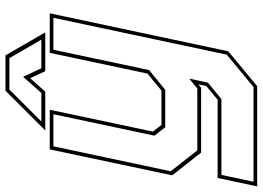

<svg xmlns="http://www.w3.org/2000/svg" viewBox="-166 -592 938 685"><g transform="rotate(-90 302.5 -249.0)"><path d="M101 0 20 -103 112.5 -540H254L176 -172L200 -141.5H322.5L383 -191.5L457 -540H598L462.5 97L338 200H-19.5L10.5 59H289.5L338.5 18.5L344.5 -10L332.5 0ZM-3 187H335L450.5 91.5L582 -527H468L395.5 -185.5L325 -128H191.5L161.5 -166.5L238 -527H123.5L34.5 -108.5L109 -13.5H329.5L365 -42.5L350.5 24.5L292 72.5H21.5ZM322 -698H448L530 -556H391.5L366.5 -610L318.5 -556H180ZM326 -684 212 -570H314L371.5 -635L402 -570H504L438 -684Z"/></g></svg>

Font: Tourney Thin
Style: Italic
Weight: 100
Italic angle: -12°
Designer: Tyler Finck
Foundry: Etcetera Type Co
Version: Version 1.015